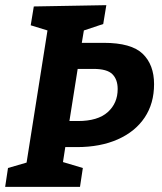

<svg xmlns="http://www.w3.org/2000/svg" viewBox="-21 -724 627 744"><path d="M-1 0 10 -73 82 -94 163 -606 98 -626 110 -699 391 -704 379 -631 304 -606 296 -558H381Q488 -558 532 -515.5Q576 -473 576 -398Q576 -323 539.5 -268.5Q503 -214 435.5 -184Q368 -154 277 -154H232L223 -96L300 -73L289 0ZM341 -457H280L248 -255H281Q358 -255 396.5 -289.5Q435 -324 435 -379Q435 -416 414.5 -436.5Q394 -457 341 -457Z"/></svg>

Font: Bitter
Style: Bold Italic
Weight: 700
Italic angle: -9°
Designer: Sol Matas, and Bitter project Authors
Foundry: Sol Matas
Version: Version 2.001